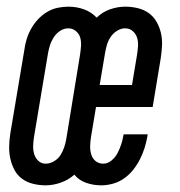

<svg xmlns="http://www.w3.org/2000/svg" viewBox="-20 -548 540 576"><path d="M117 8Q98 8 79.5 3.5Q61 -1 46.5 -11.5Q32 -22 23.5 -38Q15 -54 11 -72Q7 -90 7.5 -109.5Q8 -129 11 -148L53 -398Q55 -414 60 -430.5Q65 -447 73.5 -462Q82 -477 94 -490Q106 -503 121 -512Q136 -521 152.5 -524.5Q169 -528 185 -528Q210 -528 232 -520Q254 -512 270 -495Q287 -512 310 -520Q333 -528 356 -528Q375 -528 393.5 -523.5Q412 -519 426.5 -508.5Q441 -498 450 -482Q459 -466 463 -448Q467 -430 466 -410.5Q465 -391 462 -372L438 -227H268L253 -137Q251 -124 250.5 -111Q250 -98 253.5 -85.5Q257 -73 266.5 -65Q276 -57 290 -57Q303 -57 314.5 -66.5Q326 -76 332.5 -88.5Q339 -101 343.5 -114.5Q348 -128 350 -141L351 -145H423L422 -138Q419 -121 413.5 -103.5Q408 -86 399.5 -69.5Q391 -53 379.5 -38.5Q368 -24 352.5 -13Q337 -2 319 3Q301 8 284 8Q260 8 238.5 0.5Q217 -7 203 -24Q185 -8 162 0Q139 8 117 8ZM279 -293H376L391 -383Q393 -396 394 -409Q395 -422 391.5 -434Q388 -446 378.5 -454.5Q369 -463 355 -463Q343 -463 331 -455.5Q319 -448 311.5 -436.5Q304 -425 300.5 -412.5Q297 -400 295 -388ZM117 -57Q130 -57 142.5 -64.5Q155 -72 162 -83.5Q169 -95 173 -107.5Q177 -120 179 -132L220 -383Q222 -396 223 -409Q224 -422 221 -434Q218 -446 208 -454.5Q198 -463 185 -463Q172 -463 160.5 -455.5Q149 -448 141.5 -436.5Q134 -425 130 -412.5Q126 -400 124 -388L82 -137Q80 -124 79.5 -111Q79 -98 82.5 -86Q86 -74 95 -65.5Q104 -57 117 -57Z"/></svg>

Font: Iosevka Term Curly Oblique
Style: Regular
Weight: 400
Italic angle: -9°
Designer: Belleve Invis
Foundry: Belleve Invis
Version: Version 32.3.0